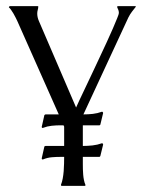

<svg xmlns="http://www.w3.org/2000/svg" viewBox="-20 -607 474 627"><path d="M250.5 -197.8V-130.4Q266.1 -130.4 282 -132.1Q297.9 -133.8 313 -139.2L315.9 -138.2V-136.7L316.9 -135.3L307.6 -97.2L305.2 -94.7H250.5V-70.3Q250.5 -63 250.7 -54.2Q251 -45.4 251.7 -36.4Q252.4 -27.3 254.2 -18.8Q255.9 -10.3 258.8 -3.9V-1L258.3 0H182.1Q181.6 0 180.7 -0.5Q179.7 -1 179.2 -1V-3.9Q182.6 -12.2 184.8 -23.9Q187 -35.6 188 -48.3Q189 -61 189.2 -73.2Q189.5 -85.4 189.5 -94.7H178.7Q164.1 -94.7 149.4 -93.5Q134.8 -92.3 120.6 -86.4H117.2L116.2 -89.8L125 -128.9L128.4 -130.4H189.5V-193.4L187.5 -197.8H177.7Q163.6 -197.8 148.9 -196.3Q134.3 -194.8 120.6 -189.5H117.2L116.2 -192.4L125 -231.4L128.4 -233.4H171.9L36.6 -538.1Q35.2 -541.5 31.7 -548.3Q28.3 -555.2 24.2 -562.3Q20 -569.3 15.9 -575.2Q11.7 -581.1 8.8 -583L11.2 -586.9H103Q103.5 -586.9 104 -586.7Q104.5 -586.4 105 -586.4Q105 -580.6 103.3 -574.7Q101.6 -568.8 101.6 -563Q101.6 -550.8 106.9 -538.6L228.5 -255.9Q231.9 -263.7 239.7 -280.5Q247.6 -297.4 258.1 -319.3Q268.6 -341.3 280.8 -367.2Q293 -393.1 305.2 -419.2Q317.4 -445.3 328.9 -470Q340.3 -494.6 348.9 -514.6Q357.4 -534.7 362.8 -547.9Q368.2 -561 368.2 -564.5Q368.2 -569.3 366.7 -574Q365.2 -578.6 362.8 -583V-586.4Q363.8 -586.4 364.5 -586.7Q365.2 -586.9 366.2 -586.9H420.9Q421.4 -586.9 422.6 -586.4Q423.8 -585.9 424.3 -585.9Q417.5 -577.6 410.9 -568.8Q404.3 -560.1 399.4 -550.3L252.4 -233.4Q268.1 -233.4 283.2 -235.1Q298.3 -236.8 313 -242.2L315.9 -241.2V-239.3L316.9 -238.3L307.6 -199.7L305.2 -197.8Z"/></svg>

Font: CAT Linz
Style: Regular
Weight: 400
Designer: Peter Wiegel
Foundry: Peter Wiegel
Version: Version 1.08